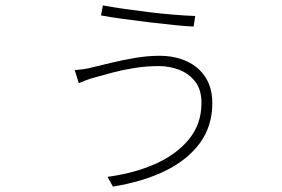

<svg xmlns="http://www.w3.org/2000/svg" viewBox="-20 -641 1040 709"><path d="M724 -261Q724 -310 700.5 -340Q677 -370 641 -383.5Q605 -397 567 -397Q521 -397 477 -390Q433 -383 395.5 -373Q358 -363 330 -355Q311 -350 296 -344Q281 -338 271 -334L256 -382Q270 -383 287.5 -385.5Q305 -388 320 -392Q349 -399 390 -409Q431 -419 478 -427Q525 -435 568 -435Q625 -435 669 -415Q713 -395 738.5 -356Q764 -317 764 -260Q764 -175 718 -112.5Q672 -50 590 -10Q508 30 397 48L377 12Q475 -1 553 -35.5Q631 -70 677.5 -126.5Q724 -183 724 -261ZM360 -621Q392 -615 437 -608.5Q482 -602 531 -596Q580 -590 625 -586.5Q670 -583 701 -582L695 -543Q667 -544 623 -548.5Q579 -553 529 -559Q479 -565 432 -571.5Q385 -578 353 -584Z"/></svg>

Font: Noto Sans JP ExtraLight
Style: Regular
Weight: 250
Designer: Ryoko NISHIZUKA  (kana, bopomofo & ideographs); Paul D. Hunt (Latin, Greek & Cyrillic); Sandoll Communications , Soo-you
Foundry: Adobe
Version: Version 2.004-H2;hotconv 1.0.118;makeotfexe 2.5.65603